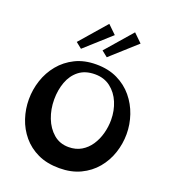

<svg xmlns="http://www.w3.org/2000/svg" viewBox="-185 -1197 1195 1345"><g transform="rotate(20 412.5 -525.0)"><path d="M413 13Q321 13 253 -19Q185 -51 139.5 -105.5Q94 -160 71.5 -228Q49 -296 49 -368Q49 -441 72 -510.5Q95 -580 141 -636Q187 -692 254.5 -725.5Q322 -759 411 -759Q501 -759 569 -726Q637 -693 683 -637.5Q729 -582 752.5 -513Q776 -444 776 -372Q776 -300 753 -231Q730 -162 684 -107Q638 -52 570 -19.5Q502 13 413 13ZM424 -148Q478 -148 518.5 -172Q559 -196 586 -236.5Q613 -277 626.5 -327Q640 -377 640 -428Q640 -497 615 -557Q590 -617 542 -654Q494 -691 426 -691Q353 -691 306.5 -654.5Q260 -618 238 -558Q216 -498 216 -428Q216 -355 240.5 -291.5Q265 -228 311.5 -188Q358 -148 424 -148ZM461 -831 417 -866 588 -1063 651 -1002ZM271 -825 227 -860 398 -1057 461 -996Z"/></g></svg>

Font: Marhey SemiBold
Style: Regular
Weight: 600
Designer: Nur Syamsi & Bustanul Arifin
Foundry: Namelatype
Version: Version 1.000; ttfautohint (v1.8.4.7-5d5b)